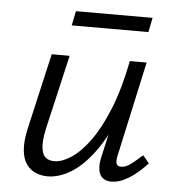

<svg xmlns="http://www.w3.org/2000/svg" viewBox="-46 -612 602 661"><g transform="rotate(5 255.0 -281.5)"><path d="M142 6Q120 6 101 -2Q82 -10 69 -28Q56 -46 53 -76.5Q50 -107 60 -152L120 -414H182L123 -159Q111 -106 119 -77Q127 -48 161 -48Q187 -48 219 -69Q251 -90 283 -134Q315 -178 343 -247.5Q371 -317 390 -414H427Q403 -302 370 -222Q337 -142 298.5 -91.5Q260 -41 220 -17.5Q180 6 142 6ZM362 5Q345 5 333.5 -3.5Q322 -12 318.5 -29.5Q315 -47 320 -72L397 -414H448L377 -89Q372 -69 375 -59Q378 -49 392 -49Q407 -49 424 -61.5Q441 -74 464 -95L486 -69Q453 -33 421.5 -14Q390 5 362 5ZM180 -519 190 -569H455L445 -519Z"/></g></svg>

Font: Ysabeau Infant
Style: Italic
Weight: 400
Italic angle: -12°
Designer: Christian Thalmann (Catharsis Fonts)
Version: Version 2.001;gftools[0.9.30]; featfreeze: ss01,ss02,lnum